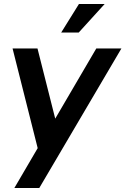

<svg xmlns="http://www.w3.org/2000/svg" viewBox="-20 -743 629 963"><path d="M52 200H177L589 -500H463L257 -148L168 -500H43L169 0ZM287 -580H375L505 -723H376Z"/></svg>

Font: Uncut Sans Semibold
Style: Italic
Weight: 600
Italic angle: -10°
Designer: Kasper Nordkvist
Foundry: Uncut Type
Version: Version 1.111;FEAKit 1.0